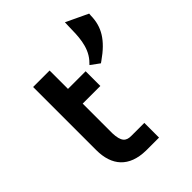

<svg xmlns="http://www.w3.org/2000/svg" viewBox="-205 -817 923 923"><g transform="rotate(-45 256.5 -356.0)"><path d="M394 -457C477 -515 511 -571 512 -647L513 -659L401 -712L400 -684C399 -623 399 -551 354 -499L339 -483L384 -450ZM73 -600V-171C73 -65 128 -2 240 0H329V-100H240C206 -100 187 -114 185 -174V-375H305V-475H185V-600Z"/></g></svg>

Font: Mint Spirit No2
Style: Bold
Weight: 700
Designer: HARENDAL Hirwen
Foundry: Arkandis Digital Foundry.
Version: Version 1.004;FFEdit